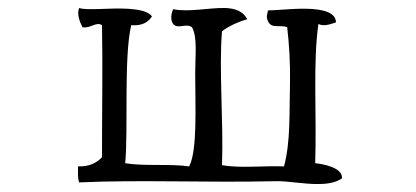

<svg xmlns="http://www.w3.org/2000/svg" viewBox="-20 -496 1040 480"><path d="M835 -50C837 -78 786 -86 768 -88C772 -214 762 -337 776 -436C790 -429 807 -436 820 -440C819 -460 801 -468 775 -472C734 -478 677 -470 650 -470C649 -461 644 -455 650 -443C659 -423 680 -435 698 -428C703 -384 706 -337 705 -288C703 -219 707 -142 690 -80C639 -82 580 -75 535 -83C539 -193 527 -325 535 -418C553 -431 574 -441 598 -448C588 -468 568 -475 543 -476C503 -477 452 -465 413 -473C407 -460 406 -445 413 -436C425 -422 444 -439 460 -428C474 -402 468 -359 468 -313C468 -233 474 -121 453 -80C405 -87 340 -80 293 -88C301 -173 289 -351 308 -433C335 -431 350 -440 360 -455C350 -468 328 -472 302 -474C255 -477 197 -469 178 -476C172 -463 178 -444 186 -428C206 -424 221 -443 235 -433C237 -329 235 -222 235 -103C222 -89 203 -79 175 -80C175 -65 174 -50 178 -40C331 -47 496 -39 668 -43C700 -44 741 -35 778 -36C800 -36 820 -40 835 -50Z"/></svg>

Font: Yuji Syuku Std R
Style: Regular
Weight: 400
Designer: Kataoka Yuji
Foundry: Kinuta Font Factory
Version: Version 3.000;hotconv 1.0.111;makeotfexe 2.5.65597